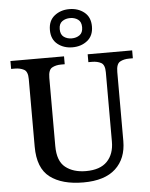

<svg xmlns="http://www.w3.org/2000/svg" viewBox="-63 -1030 852 1092"><g transform="rotate(-5 362.5 -484.5)"><path d="M369 10Q247 10 178.5 -42Q110 -94 110 -217V-603Q110 -646 88 -657.5Q66 -669 37 -669H15V-714H321V-669H300Q270 -669 248.5 -657Q227 -645 227 -599V-210Q227 -124 272 -88.5Q317 -53 389 -53Q470 -53 510 -94.5Q550 -136 550 -207V-603Q550 -646 528.5 -657.5Q507 -669 477 -669H456V-714H710V-669H689Q658 -669 636.5 -657Q615 -645 615 -599V-205Q615 -105 553 -47.5Q491 10 369 10ZM374 -761Q324 -761 289 -789Q254 -817 254 -870Q254 -923 289 -951Q324 -979 374 -979Q424 -979 459 -951Q494 -923 494 -870Q494 -817 459 -789Q424 -761 374 -761ZM374 -812Q400 -812 419 -825.5Q438 -839 438 -870Q438 -901 419 -914.5Q400 -928 374 -928Q348 -928 329 -914.5Q310 -901 310 -870Q310 -839 329 -825.5Q348 -812 374 -812Z"/></g></svg>

Font: Noto Serif Toto Medium
Style: Regular
Weight: 500
Designer: Monotype Design Team
Foundry: Monotype Imaging Inc.
Version: Version 2.001; ttfautohint (v1.8.4.7-5d5b)